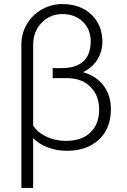

<svg xmlns="http://www.w3.org/2000/svg" viewBox="-20 -741 632 956"><path d="M290 -720.7Q379.9 -720.7 434.8 -668.7Q489.7 -616.7 489.7 -533.7Q489.7 -484.4 464.6 -444.1Q439.5 -403.8 393.1 -381.8Q459.5 -362.8 495.8 -314.5Q532.2 -266.1 532.2 -197.3Q532.2 -101.1 472.4 -45.7Q412.6 9.8 312.5 9.8Q263.2 9.8 218.8 -6.8Q174.3 -23.4 145 -52.7V194.8H86.4V-519Q86.4 -573.7 113.5 -620.4Q140.6 -667 188 -693.8Q235.4 -720.7 290 -720.7ZM431.6 -535.6Q431.6 -594.7 392.6 -632.8Q353.5 -670.9 290 -670.9Q229 -670.9 187 -627.4Q145 -584 145 -516.6V-116.2Q167 -81.1 211.2 -60.3Q255.4 -39.6 308.1 -39.6Q386.7 -39.6 430.2 -81.3Q473.6 -123 473.6 -195.3Q473.6 -265.1 430.7 -308.3Q387.7 -351.6 313.5 -352.1H242.2V-401.9H285.6Q431.6 -401.9 431.6 -535.6Z"/></svg>

Font: RobotoInd Light
Style: Regular
Weight: 300
Designer: Google
Version: Version 2.001151; 2014